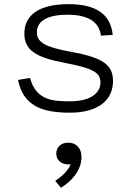

<svg xmlns="http://www.w3.org/2000/svg" viewBox="-20 -532 660 926"><path d="M311 -512C160 -512 97.5 -453.5 97.5 -370C97.5 -289.5 155 -255 288.5 -229.5C424 -203.5 464.5 -184.5 464.5 -134.5C464.5 -86.5 422 -43.5 317.5 -43.5C239 -43.5 154 -46 125 -156L67 -146.5C91.5 -25 177 11.5 316 11.5C457 11.5 525 -51.5 525 -141C525 -220 475.5 -254.5 320.5 -282.5C196.5 -305 158 -328.5 158 -376.5C158 -435 216.5 -461 305.5 -461C404 -461 459 -427 466.5 -360L523.5 -363.5C514 -467 437.5 -512 311 -512ZM311 261C314 261 317.5 261 321 260.5C307 293 280 317.5 246.5 340.5L274 373.5C325.5 343 373 288 373 226.5C373 178 343.5 156 309 156C277.5 156 251.5 174.5 251.5 208.5C251.5 241 275 261 311 261Z"/></svg>

Font: Monaspace Neon ExtraLight
Style: Regular
Weight: 200
Designer: Riley Cran & the Lettermatic Team
Foundry: Lettermatic
Version: Version 1.200 (Monaspace Neon)